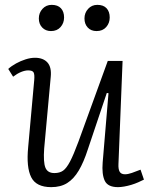

<svg xmlns="http://www.w3.org/2000/svg" viewBox="-20 -757 624 791"><path d="M14 -473Q27 -485 46 -495.5Q65 -506 85.5 -512.5Q106 -519 124 -519Q158 -519 175.5 -499.5Q193 -480 189 -440L162 -145Q158 -89 167 -66.5Q176 -44 204 -44Q226 -44 240 -54Q254 -64 268.5 -91.5Q283 -119 303 -173L424 -506H485L468 -81Q467 -60 473 -49.5Q479 -39 495 -39Q507 -39 523 -44.5Q539 -50 559 -58L573 -17Q563 -12 549.5 -6Q536 0 521 4.5Q506 9 491.5 11.5Q477 14 466 14Q424 14 411.5 -12.5Q399 -39 403 -88L427 -373L420 -374L342 -142Q325 -89 304.5 -54.5Q284 -20 257 -3Q230 14 191 14Q129 14 108.5 -27Q88 -68 96 -150L121 -427Q123 -450 118.5 -458.5Q114 -467 96 -467Q83 -467 67 -460.5Q51 -454 34 -441ZM140 -681Q140 -704 155 -720.5Q170 -737 193 -737Q218 -737 231 -723Q244 -709 244 -685Q244 -662 229.5 -645.5Q215 -629 190 -629Q168 -629 154 -643.5Q140 -658 140 -681ZM328 -681Q328 -704 343 -720.5Q358 -737 381 -737Q406 -737 419 -723Q432 -709 432 -685Q432 -662 417.5 -645.5Q403 -629 378 -629Q355 -629 341.5 -643.5Q328 -658 328 -681Z"/></svg>

Font: Literata Light
Style: Italic
Weight: 300
Italic angle: -2°
Designer: Latin by Veronika Burian and Jose Scaglione. Greek by Irene Vlachou. Cyrillic by Vera Evstafieva
Foundry: TypeTogether
Version: Version 3.103;gftools[0.9.29]